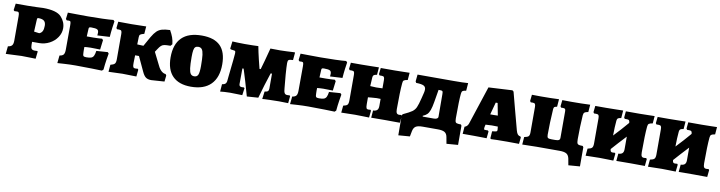

<svg xmlns="http://www.w3.org/2000/svg" viewBox="-25 -1151 7186 1916"><g transform="rotate(10 3568.5 -193.0)"><path d="M21 -71Q51 -75 62.5 -90Q74 -105 74 -137V-387Q74 -411 69.5 -420Q65 -429 54 -429L24 -428L15 -438L24 -504H146Q187 -504 234.5 -506Q282 -508 301 -509Q439 -509 486 -458Q533 -407 533 -343Q533 -294 504 -251Q475 -208 426.5 -182.5Q378 -157 323 -157H251V-126Q251 -98 260 -86.5Q269 -75 294 -75L319 -76L323 -69L315 3Q298 3 253.5 1.5Q209 0 172 0Q155 0 60 5L13 7ZM348 -337Q348 -371 330 -386Q312 -401 272 -401Q265 -401 262.5 -397.5Q260 -394 259 -383L253 -261L306 -254Q328 -262 338 -282Q348 -302 348 -337Z M544 -70Q574 -74 585 -89Q596 -104 596 -139L597 -387Q597 -413 593 -421Q589 -429 576 -429L555 -428L544 -440L552 -506Q573 -506 631.5 -505Q690 -504 755 -504Q830 -504 904 -506.5Q978 -509 1013 -513L1025 -500Q1022 -485 1015.5 -435.5Q1009 -386 1006 -340L881 -333Q881 -336 882 -344Q883 -352 883 -361Q883 -385 868 -393Q853 -401 808 -401Q793 -401 788 -397Q783 -393 783 -382L779 -305H844Q869 -305 896 -306.5Q923 -308 934 -309L945 -296L933 -199Q923 -199 895 -200Q867 -201 836 -201Q819 -201 800 -199.5Q781 -198 774 -197Q773 -186 773.5 -170Q774 -154 774 -146Q774 -116 780 -107.5Q786 -99 810 -99Q843 -99 859.5 -105Q876 -111 884.5 -127.5Q893 -144 898 -179L1013 -187L1024 -174Q1021 -160 1013.5 -111.5Q1006 -63 1001 -8L987 5Q964 4 883.5 2Q803 0 719 0Q663 0 607.5 3.5Q552 7 536 8Z M1619 -72 1628 -58 1621 4 1488 13Q1453 13 1432.5 -2Q1412 -17 1394 -57L1326 -203H1287L1285 -127Q1284 -96 1289.5 -85Q1295 -74 1311 -74Q1331 -74 1335 -76L1343 -67L1336 3Q1246 0 1195 0Q1171 0 1054 5L1060 -67Q1093 -75 1103.5 -87.5Q1114 -100 1114 -132V-389Q1114 -412 1108 -420Q1102 -428 1085 -428H1064L1056 -439L1063 -504L1199 -503Q1259 -503 1346 -506L1340 -430Q1309 -422 1300 -414.5Q1291 -407 1291 -388L1289 -314L1352 -311L1407 -409Q1431 -450 1453.5 -471.5Q1476 -493 1506.5 -501.5Q1537 -510 1587 -512Q1608 -475 1619 -444Q1630 -413 1634 -376L1618 -358Q1578 -358 1558.5 -355Q1539 -352 1525 -340Q1511 -328 1494 -301L1475 -272L1541 -140Q1556 -108 1577.5 -90Q1599 -72 1619 -72Z M1639 -245Q1639 -378 1707.5 -445.5Q1776 -513 1910 -513Q2036 -513 2097.5 -451.5Q2159 -390 2159 -264Q2159 -131 2089.5 -61Q2020 9 1888 9Q1766 9 1702.5 -55.5Q1639 -120 1639 -245ZM1953 -212Q1953 -286 1948 -325Q1943 -364 1930.5 -380Q1918 -396 1894 -396Q1874 -396 1863.5 -386Q1853 -376 1849 -352.5Q1845 -329 1845 -285Q1845 -211 1850 -171.5Q1855 -132 1867 -115.5Q1879 -99 1903 -99Q1932 -99 1942.5 -123Q1953 -147 1953 -212Z M2881 -70 2874 2 2781 0Q2751 0 2685.5 2Q2620 4 2612 6L2622 -71Q2645 -73 2654.5 -81.5Q2664 -90 2664 -109V-260H2652Q2656 -276 2643 -237Q2630 -198 2610 -134Q2590 -70 2571 0L2456 8Q2435 -68 2415.5 -133.5Q2396 -199 2383.5 -238Q2371 -277 2376 -260H2364L2363 -101Q2363 -75 2391 -75L2411 -76L2419 -70L2409 3Q2393 3 2354.5 1.5Q2316 0 2285 0Q2262 0 2229 2Q2196 4 2185 6L2191 -70Q2215 -72 2226 -83.5Q2237 -95 2238 -120L2242 -160Q2266 -376 2266 -394Q2266 -410 2264 -415Q2262 -420 2254.5 -421.5Q2247 -423 2217 -427L2210 -434L2219 -508Q2234 -507 2272 -505.5Q2310 -504 2345 -504Q2387 -504 2427 -505Q2467 -506 2482 -507Q2493 -448 2510 -377Q2527 -306 2533 -285H2545Q2551 -306 2571 -376Q2591 -446 2605 -504L2705 -503Q2749 -503 2771 -505L2848 -509L2854 -506L2847 -430Q2813 -429 2803.5 -422Q2794 -415 2794 -391Q2794 -353 2800 -273Q2806 -193 2812 -142Q2814 -105 2822.5 -90.5Q2831 -76 2850 -76Q2859 -76 2866 -76.5Q2873 -77 2875 -77ZM2238 -120Z M2902 -70Q2932 -74 2943 -89Q2954 -104 2954 -139L2955 -387Q2955 -413 2951 -421Q2947 -429 2934 -429L2913 -428L2902 -440L2910 -506Q2931 -506 2989.5 -505Q3048 -504 3113 -504Q3188 -504 3262 -506.5Q3336 -509 3371 -513L3383 -500Q3380 -485 3373.5 -435.5Q3367 -386 3364 -340L3239 -333Q3239 -336 3240 -344Q3241 -352 3241 -361Q3241 -385 3226 -393Q3211 -401 3166 -401Q3151 -401 3146 -397Q3141 -393 3141 -382L3137 -305H3202Q3227 -305 3254 -306.5Q3281 -308 3292 -309L3303 -296L3291 -199Q3281 -199 3253 -200Q3225 -201 3194 -201Q3177 -201 3158 -199.5Q3139 -198 3132 -197Q3131 -186 3131.5 -170Q3132 -154 3132 -146Q3132 -116 3138 -107.5Q3144 -99 3168 -99Q3201 -99 3217.5 -105Q3234 -111 3242.5 -127.5Q3251 -144 3256 -179L3371 -187L3382 -174Q3379 -160 3371.5 -111.5Q3364 -63 3359 -8L3345 5Q3322 4 3241.5 2Q3161 0 3077 0Q3021 0 2965.5 3.5Q2910 7 2894 8Z M3419 -69Q3451 -75 3461 -87Q3471 -99 3471 -132V-390Q3471 -414 3465 -421.5Q3459 -429 3442 -429H3421L3413 -441L3420 -504H3529Q3578 -504 3631 -505.5Q3684 -507 3704 -507L3698 -431Q3673 -427 3665 -420Q3657 -413 3656 -396L3651 -308L3712 -305Q3751 -305 3775 -307V-390Q3775 -413 3769 -421Q3763 -429 3746 -429H3724L3716 -441L3723 -504H3863Q3902 -504 3949 -505.5Q3996 -507 4015 -507L4009 -433Q3979 -428 3970 -420.5Q3961 -413 3960 -391Q3952 -306 3952 -127Q3952 -99 3959.5 -87.5Q3967 -76 3984 -76Q3992 -76 3997.5 -77Q4003 -78 4005 -78L4013 -68L4005 1L3858 0L3715 1L3721 -73Q3750 -74 3762.5 -87Q3775 -100 3775 -128V-200L3736 -201Q3715 -200 3687 -197.5Q3659 -195 3648 -194V-127Q3648 -95 3653 -84.5Q3658 -74 3674 -74Q3683 -74 3688 -75Q3693 -76 3694 -76L3701 -67L3694 3Q3677 3 3632.5 1.5Q3588 0 3551 0Q3511 0 3451 2L3412 3Z M4616 -76V118L4500 127L4488 61Q4482 27 4460 13.5Q4438 0 4390 0H4237Q4189 0 4167.5 13.5Q4146 27 4139 61L4128 118L4012 127L4011 -76L4019 -88Q4084 -118 4109 -136Q4134 -154 4147 -182.5Q4160 -211 4177 -280L4191 -337Q4195 -353 4195 -369Q4195 -396 4173 -407Q4151 -418 4097 -419L4089 -433L4096 -503H4461Q4563 -503 4608 -507L4602 -429Q4574 -425 4565.5 -418Q4557 -411 4555 -389Q4548 -323 4548 -142Q4548 -110 4555 -100Q4562 -90 4585 -89L4609 -88ZM4375 -125 4374 -355Q4374 -378 4369 -383.5Q4364 -389 4344 -389H4329L4308 -264Q4299 -210 4288 -179.5Q4277 -149 4261 -133.5Q4245 -118 4218 -107L4220 -99H4332Q4353 -99 4364 -106Q4375 -113 4375 -125Z M4922 -3 4927 -75Q4948 -77 4960.5 -79.5Q4973 -82 4975.5 -86Q4978 -90 4978 -101L4977 -110L4975 -131Q4952 -132 4914 -132Q4903 -132 4875 -130L4851 -129L4845 -103L4844 -89Q4844 -80 4847 -78Q4850 -76 4866 -76H4884L4892 -67L4885 3Q4872 3 4834 2Q4796 1 4755 1H4642L4648 -72Q4676 -80 4687 -111L4815 -500L5056 -513L5069 -502Q5082 -453 5113.5 -332.5Q5145 -212 5169 -125Q5176 -99 5186.5 -87Q5197 -75 5214 -73L5220 -64L5213 2L5093 1Q5033 1 4988 2Q4943 3 4929 4ZM4917 -238Q4941 -238 4956 -239L4932 -363H4913L4879 -238Z M5851 -76V118L5735 127L5723 61Q5716 27 5694 13.5Q5672 0 5624 0H5392L5246 3L5252 -74Q5285 -80 5295.5 -91Q5306 -102 5306 -132V-388Q5306 -411 5299.5 -419Q5293 -427 5276 -427Q5273 -427 5266 -426.5Q5259 -426 5256 -427L5248 -439L5255 -503L5346 -502Q5446 -502 5529 -506L5523 -429Q5500 -425 5494.5 -419Q5489 -413 5488 -395Q5479 -258 5479 -137Q5479 -113 5488 -106Q5497 -99 5526 -99H5562Q5589 -99 5599.5 -106Q5610 -113 5610 -129V-394Q5610 -410 5607 -417Q5604 -424 5595 -426Q5586 -428 5564 -427L5556 -439L5563 -503L5655 -502Q5758 -502 5845 -506L5839 -431Q5810 -426 5801 -418Q5792 -410 5790 -389Q5782 -272 5782 -145Q5782 -111 5789.5 -100.5Q5797 -90 5820 -89L5843 -88Z M6488 -79 6495 -69 6488 1 6342 0 6199 1 6206 -74Q6235 -75 6247.5 -88Q6260 -101 6260 -128V-256Q6182 -173 6123 -106Q6124 -88 6129.5 -81.5Q6135 -75 6148 -75Q6158 -75 6163.5 -76Q6169 -77 6170 -77L6177 -68L6169 3Q6152 3 6108.5 1.5Q6065 0 6029 0Q5988 0 5928 2L5888 3L5895 -70Q5928 -76 5939 -88Q5950 -100 5950 -132V-388Q5950 -411 5943.5 -419Q5937 -427 5920 -427H5898L5890 -439L5897 -503H6007Q6055 -503 6107 -504.5Q6159 -506 6179 -506L6173 -429Q6147 -425 6139.5 -418.5Q6132 -412 6130 -395Q6124 -332 6123 -243Q6194 -317 6260 -395Q6259 -414 6253 -420.5Q6247 -427 6231 -427H6209L6201 -439L6207 -503H6347Q6386 -503 6432.5 -504.5Q6479 -506 6498 -506L6492 -431Q6462 -426 6453 -418.5Q6444 -411 6442 -389Q6434 -306 6434 -128Q6434 -99 6441 -88Q6448 -77 6466 -77Q6475 -77 6480.5 -78Q6486 -79 6488 -79Z M7120 -79 7127 -69 7120 1 6974 0 6831 1 6838 -74Q6867 -75 6879.5 -88Q6892 -101 6892 -128V-256Q6814 -173 6755 -106Q6756 -88 6761.5 -81.5Q6767 -75 6780 -75Q6790 -75 6795.5 -76Q6801 -77 6802 -77L6809 -68L6801 3Q6784 3 6740.5 1.5Q6697 0 6661 0Q6620 0 6560 2L6520 3L6527 -70Q6560 -76 6571 -88Q6582 -100 6582 -132V-388Q6582 -411 6575.5 -419Q6569 -427 6552 -427H6530L6522 -439L6529 -503H6639Q6687 -503 6739 -504.5Q6791 -506 6811 -506L6805 -429Q6779 -425 6771.5 -418.5Q6764 -412 6762 -395Q6756 -332 6755 -243Q6826 -317 6892 -395Q6891 -414 6885 -420.5Q6879 -427 6863 -427H6841L6833 -439L6839 -503H6979Q7018 -503 7064.5 -504.5Q7111 -506 7130 -506L7124 -431Q7094 -426 7085 -418.5Q7076 -411 7074 -389Q7066 -306 7066 -128Q7066 -99 7073 -88Q7080 -77 7098 -77Q7107 -77 7112.5 -78Q7118 -79 7120 -79Z"/></g></svg>

Font: Alegreya SC Black
Style: Regular
Weight: 900
Designer: Juan Pablo del Peral
Foundry: Huerta Tipografica
Version: Version 2.007; ttfautohint (v1.6)